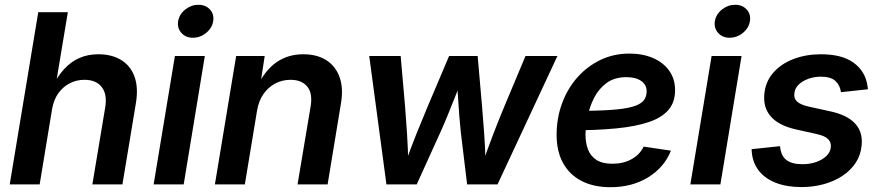

<svg xmlns="http://www.w3.org/2000/svg" viewBox="-20 -779 3718 811"><path d="M199.7 -316.4 147.5 0H21L141.6 -727.5H266.6L213.4 -408.2H198.7Q222.2 -455.6 251 -487.1Q279.8 -518.6 315.7 -534.2Q351.6 -549.8 395.5 -549.8Q451.7 -549.8 491.2 -525.9Q530.8 -502 547.9 -456.1Q564.9 -410.2 554.2 -344.2L497.1 0H370.1L424.3 -324.7Q433.6 -380.4 409.9 -411.1Q386.2 -441.9 336.4 -441.9Q303.2 -441.9 274.7 -427.2Q246.1 -412.6 226.3 -385Q206.5 -357.4 199.7 -316.4Z M628.9 0 718.8 -542.5H845.2L755.9 0ZM794.9 -619.6Q764.2 -619.6 746.1 -640.1Q728 -660.6 732.4 -689.5Q737.3 -718.8 762.5 -738.8Q787.6 -758.8 817.9 -758.8Q848.6 -758.8 866.9 -738.8Q885.3 -718.8 880.4 -689.5Q876 -660.6 850.8 -640.1Q825.7 -619.6 794.9 -619.6Z M1065.9 -312.5 1014.2 0H887.7L977.5 -542.5H1098.1L1077.6 -408.2L1065.4 -412.1Q1099.1 -481.9 1147.7 -515.9Q1196.3 -549.8 1261.2 -549.8Q1318.8 -549.8 1358.4 -524.7Q1397.9 -499.5 1414.6 -452.6Q1431.2 -405.8 1419.9 -340.3L1363.8 0H1236.8L1292 -329.1Q1301.3 -384.8 1277.8 -413.3Q1254.4 -441.9 1207.5 -441.9Q1172.4 -441.9 1142.6 -426.3Q1112.8 -410.6 1092.8 -381.8Q1072.8 -353 1065.9 -312.5Z M1612.3 0 1539.6 -542.5H1672.4L1690.9 -330.6Q1694.8 -277.8 1699.2 -215.6Q1703.6 -153.3 1704.6 -78.1H1688Q1713.9 -150.9 1739 -213.6Q1764.2 -276.4 1787.1 -330.6L1877 -542.5H1997.6L2016.1 -330.6Q2020.5 -277.8 2025.1 -215.6Q2029.8 -153.3 2031.2 -78.1H2014.6Q2040 -151.4 2064 -213.6Q2087.9 -275.9 2110.8 -330.6L2199.7 -542.5H2334.5L2081.5 0H1953.1L1926.3 -221.7Q1922.9 -253.4 1919.9 -291.3Q1917 -329.1 1914.6 -369.1Q1912.1 -409.2 1909.2 -446.8H1932.6Q1918 -409.7 1902.1 -369.6Q1886.2 -329.6 1870.8 -291.7Q1855.5 -253.9 1840.8 -221.7L1740.2 0Z M2558.6 11.7Q2487.8 11.7 2436.5 -14.6Q2385.3 -41 2357.9 -91.1Q2330.6 -141.1 2331.1 -211.9Q2331.5 -281.7 2354.5 -343.5Q2377.4 -405.3 2418.9 -452.1Q2460.4 -499 2516.4 -525.9Q2572.3 -552.7 2638.7 -552.7Q2694.8 -552.7 2738.3 -533.9Q2781.7 -515.1 2806.6 -480.5Q2831.5 -445.8 2831.5 -397.5Q2831.5 -347.7 2803.7 -314.9Q2775.9 -282.2 2720.5 -263.4Q2665 -244.6 2582.5 -236.6Q2500 -228.5 2391.1 -228.5L2404.8 -310.5Q2497.1 -310.5 2556.9 -314.5Q2616.7 -318.4 2650.4 -327.9Q2684.1 -337.4 2697.8 -353.3Q2711.4 -369.1 2711.4 -393.6Q2711.4 -420.9 2688.5 -437Q2665.5 -453.1 2626 -453.1Q2575.7 -453.1 2542.5 -428.7Q2509.3 -404.3 2489.7 -366.2Q2470.2 -328.1 2461.9 -286.4Q2453.6 -244.6 2453.1 -210Q2453.1 -175.8 2463.6 -147.9Q2474.1 -120.1 2499 -103.8Q2523.9 -87.4 2567.4 -87.4Q2613.3 -87.4 2647.9 -106.7Q2682.6 -126 2698.7 -159.7L2814 -142.6Q2786.1 -72.3 2718.3 -30.3Q2650.4 11.7 2558.6 11.7Z M2896 0 2985.8 -542.5H3112.3L3022.9 0ZM3062 -619.6Q3031.2 -619.6 3013.2 -640.1Q2995.1 -660.6 2999.5 -689.5Q3004.4 -718.8 3029.5 -738.8Q3054.7 -758.8 3085 -758.8Q3115.7 -758.8 3134 -738.8Q3152.3 -718.8 3147.5 -689.5Q3143.1 -660.6 3117.9 -640.1Q3092.8 -619.6 3062 -619.6Z M3365.2 11.2Q3303.2 11.2 3257.1 -6.8Q3210.9 -24.9 3184.8 -58.6Q3158.7 -92.3 3155.3 -139.2Q3155.3 -141.6 3155 -144Q3154.8 -146.5 3154.8 -148.9L3274.9 -161.6Q3278.3 -121.1 3301.5 -103.3Q3324.7 -85.4 3369.6 -85.4Q3400.9 -85.4 3427 -94.5Q3453.1 -103.5 3470.2 -119.6Q3487.3 -135.7 3489.3 -157.2Q3491.7 -177.7 3477.5 -191.7Q3463.4 -205.6 3429.2 -212.9L3339.8 -232.9Q3269.5 -249 3236.3 -286.6Q3203.1 -324.2 3208.5 -380.9Q3212.9 -433.6 3246.1 -471.7Q3279.3 -509.8 3332 -529.8Q3384.8 -549.8 3447.3 -549.8Q3537.6 -549.8 3586.7 -513.2Q3635.7 -476.6 3644 -417Q3644.5 -413.6 3645.3 -409.7Q3646 -405.8 3646 -401.9L3532.2 -389.6Q3528.3 -418.9 3508.8 -437Q3489.3 -455.1 3446.8 -455.1Q3419.9 -455.1 3395 -446.3Q3370.1 -437.5 3353.8 -421.9Q3337.4 -406.2 3335.4 -384.8Q3332.5 -363.3 3346.9 -349.9Q3361.3 -336.4 3398.4 -328.1L3487.8 -308.6Q3559.1 -293 3592 -257.1Q3625 -221.2 3619.6 -166Q3616.2 -125 3595 -92.3Q3573.7 -59.6 3538.8 -36.4Q3503.9 -13.2 3459.5 -1Q3415 11.2 3365.2 11.2Z"/></svg>

Font: Inter 16pt SemiBold
Style: Italic
Weight: 600
Italic angle: -9.3988°
Version: Version 4.001;git-66647c0bb